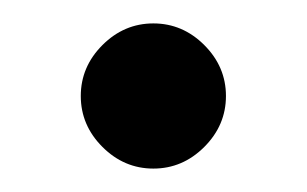

<svg xmlns="http://www.w3.org/2000/svg" viewBox="-20 -129 262 164"><path d="M111 -109Q136 -109 154.5 -90.5Q173 -72 173 -47Q173 -22 154.5 -3.5Q136 15 111 15Q86 15 67.5 -3.5Q49 -22 49 -47Q49 -72 67.5 -90.5Q86 -109 111 -109Z"/></svg>

Font: Podkova
Style: Regular
Weight: 400
Designer: Ilya Yudin
Foundry: Cyreal (www.cyreal.org)
Version: Version 2.103